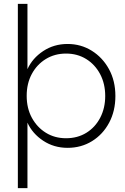

<svg xmlns="http://www.w3.org/2000/svg" viewBox="-20 -760 653 1000"><path d="M73 220V-740H123V-400Q149 -457 205 -494Q261 -531 332 -531Q401 -531 457.5 -496Q514 -461 547.5 -400Q581 -339 581 -260Q581 -182 548.5 -121Q516 -60 459.5 -25Q403 10 332 10Q261 10 205 -27Q149 -64 123 -121V220ZM324 -40Q384 -40 430 -68.5Q476 -97 502 -147Q528 -197 528 -260Q528 -324 501.5 -374Q475 -424 429 -452.5Q383 -481 324 -481Q265 -481 218.5 -452.5Q172 -424 145.5 -374.5Q119 -325 119 -261Q119 -196 146 -146.5Q173 -97 219 -68.5Q265 -40 324 -40Z"/></svg>

Font: Lexend ExtraLight
Style: Regular
Weight: 200
Designer: Bonnie Shaver-Troup, Thomas Jockin
Foundry: Lexend
Version: Version 1.007; ttfautohint (v1.8.3)